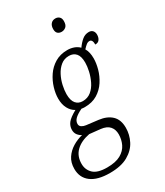

<svg xmlns="http://www.w3.org/2000/svg" viewBox="-280 -845 1013 1180"><g transform="rotate(-30 226.0 -255.5)"><path d="M137 240Q50 240 4.5 205.5Q-41 171 -41 109Q-41 64 -20 32.5Q1 1 34 -19Q67 -39 104 -48Q88 -56 77 -70.5Q66 -85 66 -106Q66 -133 82.5 -154.5Q99 -176 146 -202Q120 -216 104.5 -245Q89 -274 89 -315Q89 -350 101 -390Q113 -430 137 -465.5Q161 -501 198.5 -523.5Q236 -546 286 -546Q310 -546 331.5 -538.5Q353 -531 369 -515Q389 -543 409.5 -559.5Q430 -576 456 -576Q474 -576 483.5 -565Q493 -554 493 -537Q493 -517 483.5 -503Q474 -489 453 -489Q453 -526 432 -526Q420 -526 409.5 -517.5Q399 -509 385 -494Q402 -466 402 -421Q402 -387 391 -347Q380 -307 356.5 -270.5Q333 -234 295.5 -211Q258 -188 205 -188Q193 -188 182 -190Q150 -175 132 -158.5Q114 -142 114 -121Q114 -106 126.5 -98Q139 -90 156 -88L239 -78Q296 -71 328 -40.5Q360 -10 360 47Q360 96 337.5 140Q315 184 266 212Q217 240 137 240ZM213 -226Q248 -226 273 -246.5Q298 -267 313.5 -299Q329 -331 336.5 -364.5Q344 -398 344 -424Q344 -469 326 -489.5Q308 -510 277 -510Q243 -510 218.5 -490Q194 -470 178 -439Q162 -408 154.5 -374Q147 -340 147 -313Q147 -268 165 -247Q183 -226 213 -226ZM139 202Q200 202 235.5 182Q271 162 286.5 129.5Q302 97 302 60Q302 26 283 4Q264 -18 222 -23L145 -31Q83 -19 48 15Q13 49 13 104Q13 146 42 174Q71 202 139 202ZM314 -660Q297 -660 286.5 -669.5Q276 -679 276 -700Q276 -724 288 -737.5Q300 -751 320 -751Q336 -751 347 -741Q358 -731 358 -711Q358 -683 344.5 -671.5Q331 -660 314 -660Z"/></g></svg>

Font: Noto Serif Condensed Light
Style: Italic
Weight: 300
Width: 3
Italic angle: -12°
Designer: Monotype Design Team
Foundry: Monotype Imaging Inc.
Version: Version 2.014; ttfautohint (v1.8.4.7-5d5b)